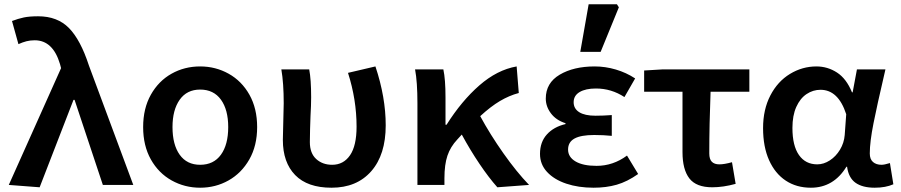

<svg xmlns="http://www.w3.org/2000/svg" viewBox="-20 -863 4204 896"><path d="M21 0 265 -545 260 -564Q227 -675 142 -675Q121 -675 103.5 -670.5Q86 -666 66 -657L36 -765Q65 -776 91 -781.5Q117 -787 158 -787Q248 -787 302 -732Q356 -677 395 -557L602 0H460L328 -397H323L165 11Z M648 -270Q648 -357 684 -421Q720 -485 780.5 -519Q841 -553 914 -553Q986 -553 1047 -519Q1108 -485 1144 -421Q1180 -357 1180 -270Q1180 -183 1143.5 -119Q1107 -55 1046.5 -21Q986 13 914 13Q842 13 781 -21Q720 -55 684 -119Q648 -183 648 -270ZM1045 -270Q1045 -351 1011 -398Q977 -445 914 -445Q852 -445 818.5 -397.5Q785 -350 785 -270Q785 -188 818.5 -141Q852 -94 914 -94Q977 -94 1011 -141Q1045 -188 1045 -270Z M1300 -210Q1300 -240 1302 -296Q1304 -352 1304 -381Q1304 -475 1293 -539H1423Q1432 -493 1432 -409Q1432 -372 1429 -321Q1428 -291 1427 -260Q1426 -229 1426 -200Q1426 -148 1455.5 -121Q1485 -94 1530 -94Q1583 -94 1613.5 -138.5Q1644 -183 1644 -272Q1644 -398 1604 -523L1732 -553Q1780 -409 1780 -278Q1780 -141 1712.5 -64Q1645 13 1527 13Q1415 13 1357.5 -46Q1300 -105 1300 -210Z M1917 -539H2049Q2059 -493 2059 -409V-281H2064Q2134 -392 2217 -464.5Q2300 -537 2391 -553L2401 -429Q2356 -417 2313 -391.5Q2270 -366 2221 -321Q2267 -236 2329 -148Q2391 -60 2449 0L2301 11Q2261 -34 2217.5 -98.5Q2174 -163 2135 -235L2114 -212Q2082 -178 2068 -136.5Q2054 -95 2054 -31V0H1928V-381Q1928 -481 1917 -539Z M2500 -145Q2500 -200 2532 -235.5Q2564 -271 2619 -284V-288Q2575 -302 2551 -334Q2527 -366 2527 -403Q2527 -476 2592 -514.5Q2657 -553 2755 -553Q2805 -553 2854 -538.5Q2903 -524 2944 -497L2894 -410Q2833 -450 2761 -450Q2713 -450 2685 -433.5Q2657 -417 2657 -386Q2657 -356 2683 -339.5Q2709 -323 2759 -323Q2796 -323 2835 -326V-229Q2796 -233 2753 -233Q2691 -233 2661 -216.5Q2631 -200 2631 -165Q2631 -130 2666 -109.5Q2701 -89 2764 -89Q2841 -89 2906 -137L2958 -51Q2907 -15 2858 -1Q2809 13 2750 13Q2679 13 2622.5 -6Q2566 -25 2533 -60.5Q2500 -96 2500 -145ZM2727 -843H2859L2868 -829L2783 -621H2688Z M3165 -153V-435H2986V-534L3069 -539H3477V-435H3296Q3290 -281 3290 -147Q3290 -120 3302 -108Q3314 -96 3337 -96Q3360 -96 3396 -106L3413 -5Q3355 11 3304 11Q3229 11 3197 -30.5Q3165 -72 3165 -153Z M3541 -265Q3541 -352 3575 -417.5Q3609 -483 3666.5 -518Q3724 -553 3790 -553Q3842 -553 3886 -524.5Q3930 -496 3956 -432H3959L3979 -539H4112L4104 -504Q4074 -376 4056.5 -288.5Q4039 -201 4039 -147Q4039 -120 4054 -107Q4069 -94 4094 -94Q4107 -94 4133 -102L4149 -3Q4113 13 4062 13Q4005 13 3972.5 -10Q3940 -33 3933 -85H3930Q3870 13 3764 13Q3697 13 3647 -20Q3597 -53 3569 -115.5Q3541 -178 3541 -265ZM3922 -233 3929 -330Q3892 -444 3809 -444Q3774 -444 3744 -424Q3714 -404 3696 -364Q3678 -324 3678 -266Q3678 -183 3708.5 -139.5Q3739 -96 3794 -96Q3824 -96 3852.5 -114.5Q3881 -133 3900 -164.5Q3919 -196 3922 -233Z"/></svg>

Font: Nebula Sans Semibold
Style: Regular
Weight: 600
Designer: Paul D. Hunt for Adobe (as Source Sans)
Foundry: Nebula Entertainment & Broadcasting LLC
Version: Version 1.010